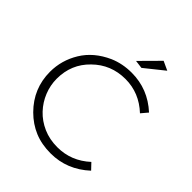

<svg xmlns="http://www.w3.org/2000/svg" viewBox="-244 -1041 1191 1191"><g transform="rotate(45 351.0 -446.0)"><path d="M404.5 5Q325.5 5 262.5 -21.2Q199.5 -47.5 148 -99Q43.5 -204 43.5 -350.5Q43.5 -451.5 97 -539.2Q150.5 -627 258 -675.5Q326 -705 406.5 -705Q549 -705 657 -606L620.5 -563Q527.5 -650 407 -650Q280 -650 192 -563Q103.5 -477.5 103.5 -349.5Q103.5 -292.5 125 -239Q146.5 -185.5 186.2 -143.2Q226 -101 282 -76.2Q338 -51.5 407 -51.5Q528 -51.5 620.5 -136.5L658 -97Q547.5 5 404.5 5ZM427.5 -768.5 373.5 -775.5 494 -897 553.5 -869.5Z"/></g></svg>

Font: Argentum Novus Light
Style: Regular
Weight: 300
Designer: Julieta Ulanovsky (font) & Cristiano Sobral (main changes)
Foundry: Julieta Ulanovsky (font) & Cristiano Sobral (main changes)
Version: Version 3.00;November 27, 2020;FontCreator 13.0.0.2655 64-bi